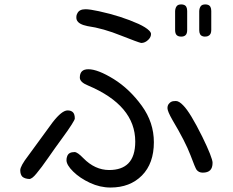

<svg xmlns="http://www.w3.org/2000/svg" viewBox="-20 -798 1040 856"><path d="M788.1 -778.3Q774.4 -778.3 768.6 -771.5Q761.7 -763.7 760.7 -749V-664.1Q760.7 -648.4 767.6 -641.6Q774.4 -634.8 788.1 -634.8Q800.8 -634.8 807.6 -641.6Q814.5 -648.4 814.5 -664.1V-749Q814.5 -771.5 799.8 -776.4Q794.9 -778.3 788.1 -778.3ZM895.5 -778.3Q881.8 -778.3 876 -771.5Q869.1 -763.7 868.2 -749V-664.1Q868.2 -641.6 882.8 -636.7Q887.7 -634.8 892.6 -634.8Q897.5 -634.8 899.9 -635.3Q902.3 -635.7 904.3 -636.2Q906.2 -636.7 908.2 -637.7Q921.9 -643.6 921.9 -664.1V-749Q921.9 -771.5 907.2 -776.4Q902.3 -778.3 895.5 -778.3ZM361.3 -756.8Q334 -756.8 325.2 -739.3Q320.3 -731.4 320.3 -722.2Q320.3 -712.9 322.3 -709Q330.1 -689.5 370.1 -681.6Q439.5 -671.9 521.5 -638.7Q595.7 -609.4 609.4 -606.4Q627 -606.4 641.6 -621.1Q653.3 -632.8 653.3 -646.5Q653.3 -653.3 644.5 -662.1Q630.9 -675.8 597.7 -691.4Q519.5 -726.6 420.9 -748Q380.9 -756.8 361.3 -756.8ZM312.5 -120.1Q285.2 -120.1 279.3 -100.6Q276.4 -93.8 276.4 -84Q276.4 -62.5 306.2 -33.2Q335.9 -3.9 380.9 17.1Q425.8 38.1 472.7 38.1Q559.6 38.1 612.8 -15.6Q666 -69.3 666 -164.1Q666 -252 612.3 -326.2Q557.6 -401.4 487.3 -445.3Q416 -489.3 374 -489.3Q354.5 -489.3 345.2 -480Q335.9 -470.7 335.9 -452.1Q335.9 -431.6 372.1 -417Q583 -328.1 583 -167Q583 -100.6 551.8 -69.3Q522.5 -40 466.8 -40Q403.3 -40 351.6 -92.8Q325.2 -120.1 312.5 -120.1ZM735.4 -337.9Q726.6 -330.1 726.6 -315.9Q726.6 -301.8 749 -262.7Q806.6 -166 829.1 -106.4Q850.6 -48.8 856.4 -41Q866.2 -28.3 883.8 -28.3Q906.2 -28.3 917 -39.1Q927.7 -49.8 927.7 -72.3Q927.7 -83 916 -112.8Q904.3 -142.6 881.8 -188.5Q828.1 -296.9 796.9 -328.1Q778.3 -347.7 764.2 -347.7Q750 -347.7 743.7 -344.2Q737.3 -340.8 735.4 -337.9ZM313.5 -269.5Q313.5 -289.1 305.2 -297.4Q296.9 -305.7 281.2 -305.7Q255.9 -305.7 214.8 -252.9L106.4 -104.5Q70.3 -57.6 70.3 -39.1Q70.3 -19.5 80.1 -9.8Q90.8 -1 110.4 0Q123 0 142.6 -24.4Q164.1 -49.8 194.8 -94.2Q225.6 -138.7 255.4 -179.2Q285.2 -219.7 299.3 -242.2Q313.5 -264.6 313.5 -269.5Z"/></svg>

Font: FakePearl
Style: Light
Weight: 350
Version: Version 1.2